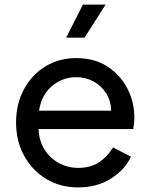

<svg xmlns="http://www.w3.org/2000/svg" viewBox="-20 -804 654 836"><path d="M320 12Q403 12 464 -27Q525 -66 550 -122L472 -162Q449 -123 412 -98Q375 -73 321 -73Q276 -73 237.5 -93.5Q199 -114 174.5 -152Q150 -190 148 -242H560Q565 -269 565 -292Q565 -359 535 -418Q505 -477 448.5 -514Q392 -551 312 -551Q237 -551 178 -515Q119 -479 84.5 -415.5Q50 -352 50 -271Q50 -190 85 -126Q120 -62 181 -25Q242 12 320 12ZM312 -468Q353 -468 387 -449.5Q421 -431 442 -398Q463 -365 464 -322H150Q160 -390 206 -429Q252 -468 312 -468ZM268 -640H348L440 -784H341Z"/></svg>

Font: Plus Jakarta Sans Medium
Style: Regular
Weight: 500
Designer: Gumpita Rahayu
Foundry: Tokotype
Version: Version 2.004; ttfautohint (v1.8.3)